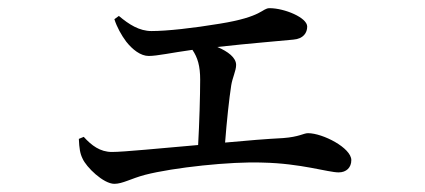

<svg xmlns="http://www.w3.org/2000/svg" viewBox="-20 -487 1040 470"><path d="M260 -440C266 -421 277 -401 289 -385C304 -366 324 -350 344 -350C365 -350 400 -358 451 -365C464 -346 470 -325 470 -292C470 -254 468 -184 465 -132C372 -124 283 -115 254 -115C225 -115 204 -131 185 -152L173 -147C174 -124 176 -111 182 -99C191 -78 233 -37 260 -37C280 -37 301 -50 335 -59C405 -77 545 -92 623 -89C717 -87 783 -65 809 -65C828 -65 840 -77 840 -95C840 -125 770 -161 734 -161C723 -161 713 -152 673 -149C634 -147 584 -143 531 -138C535 -190 541 -246 546 -278C549 -297 558 -314 558 -328C558 -346 538 -361 512 -372C592 -381 670 -387 698 -390C723 -392 732 -407 732 -422C732 -444 676 -467 640 -467C621 -467 624 -446 518 -429C452 -418 388 -411 351 -411C321 -411 296 -427 271 -448Z"/></svg>

Font: Source Han Serif JP Medium
Style: Regular
Weight: 500
Designer: Ryoko NISHIZUKA 西塚涼子 (kana & ideographs); Frank Grießhammer (Latin, Greek & Cyrillic); Wenlong ZHANG 张文龙 (bopomofo); San
Foundry: Adobe Systems Incorporated
Version: Version 1.001;PS 1.001;hotconv 16.6.54;makeotf.lib2.5.65590